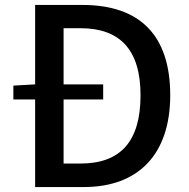

<svg xmlns="http://www.w3.org/2000/svg" viewBox="-20 -756 765 776"><path d="M122 -736V-415L34 -410V-354H122V0H319C539 0 668 -132 668 -371C668 -615 544 -736 313 -736ZM237 -95V-354H397V-415H237V-642H305C464 -642 548 -556 548 -371C548 -183 466 -95 305 -95Z"/></svg>

Font: Spoqa Han Sans Neo Medium
Style: Regular
Weight: 500
Designer: [Spoqa Han Sans Neo] Dong-huui Kim  Younghwa Kang  Yujin Lee  [Noto Sans] Ryoko NISHIZUKA  (kana & ideographs); Paul D. 
Foundry: Spoqa (http://www.spoqa-han-sans.com)
Version: Version 1.000